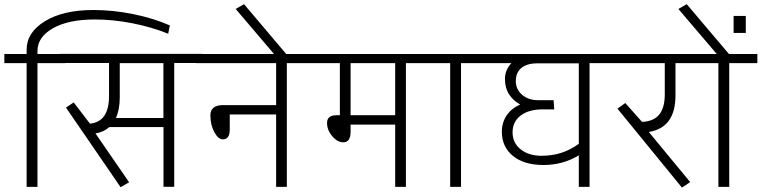

<svg xmlns="http://www.w3.org/2000/svg" viewBox="-35 -876 3570 900"><path d="M89.8 0V-580.1H-14.6V-623H89.8V-643.6Q89.8 -723.6 175.3 -776.4Q260.7 -829.1 403.3 -829.1Q493.7 -829.1 588.6 -810.1Q683.6 -791 761.2 -756.8L753.4 -717.8Q675.3 -749.5 585 -767.1Q494.6 -784.7 409.7 -784.7Q285.2 -784.7 212.9 -743.4Q140.6 -702.1 140.6 -637.2V-623H272.5V-580.1H140.6V0Z M476.1 -425.8V-580.6H243.7V-623.5H914.1V-580.6H781.7V-0.5H731.4V-280.3H477.5Q451.2 -256.8 412.6 -250.5L570.3 -21.5L530.3 1.5L274.4 -371.6L310.5 -396L386.7 -296.4Q476.1 -305.2 476.1 -425.8ZM526.4 -420.4Q526.4 -361.8 508.3 -322.8H731V-580.1H526.4Z M1259.3 0V-339.4H1042V-269.5Q1042 -222.7 1009.8 -222.7Q988.3 -222.7 969.7 -256.6Q951.2 -290.5 951.2 -335.4Q951.2 -383.3 1010.7 -383.3H1259.3V-580.1H884.3V-623H1441.9V-580.1H1309.6V0Z M1319.3 -607.9H1262.2L1069.8 -834L1108.9 -856.4Z M1817.4 0V-292H1608.4V-259.3Q1608.4 -209 1574.7 -209Q1546.4 -209 1522.2 -237.8Q1498 -266.6 1498 -299.8Q1498 -335.9 1542.5 -335.9H1558.1V-580.1H1412.6V-623H2000V-580.1H1867.7V0ZM1817.4 -580.1H1608.4V-335.9H1817.4Z M2075.2 0V-580.1H1970.7V-623H2257.8V-580.1H2126V0Z M2506.3 -145.5V-146Q2602.5 -146 2678.2 -202.1V-579.1H2484.4Q2435.1 -579.1 2408.9 -557.4Q2382.8 -535.6 2382.8 -496.3Q2382.8 -457 2412.4 -431.6Q2441.9 -406.2 2489.7 -406.2H2560.1L2563 -363.3H2510.3Q2442.9 -363.3 2405.3 -334.2Q2367.7 -305.2 2367.7 -255.6Q2367.7 -206.1 2405.8 -175.8Q2443.8 -145.5 2506.3 -145.5ZM2678.2 0V-147.9Q2603 -102.5 2512.5 -102.5Q2421.9 -102.5 2369.6 -145Q2317.4 -187.5 2317.4 -258.3Q2317.4 -301.3 2339.6 -334.5Q2361.8 -367.7 2403.3 -386.2Q2370.1 -404.3 2351.1 -434.1Q2332 -463.9 2332 -506.1Q2332 -548.3 2362.3 -580.1H2228.5V-623H2860.8V-580.1H2728.5V0Z M3081.1 -433.6V-580.1H2831.5V-623H3257.3V-580.1H3131.3V-428.2Q3131.3 -277.8 3006.3 -257.3L3200.2 -22.5L3161.6 3.4L2859.4 -366.7L2896 -393.1L2974.6 -304.7Q3029.3 -307.1 3055.2 -339.1Q3081.1 -371.1 3081.1 -433.6Z M3332.5 0V-580.1H3228V-623H3324.7L3145 -834L3184.1 -856.4L3381.8 -623H3515.1V-580.1H3383.3V0Z M3460.9 -801.3V-721.7H3403.8V-801.3Z"/></svg>

Font: Yantramanav Light
Style: Regular
Weight: 300
Version: Version 1.001;PS 1.0;hotconv 1.0.72;makeotf.lib2.5.5900; ttf